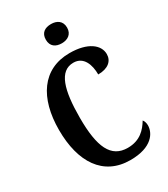

<svg xmlns="http://www.w3.org/2000/svg" viewBox="-225 -1031 1002 1144"><g transform="rotate(-30 276.0 -459.5)"><path d="M319 -797C358 -797 392 -817 392 -863C392 -910 358 -929 319 -929C277 -929 246 -910 246 -863C246 -817 277 -797 319 -797ZM325 10C475 10 518 -66 518 -118C518 -133 513 -150 505 -158C476 -110 433 -61 348 -61C232 -61 189 -159 189 -358C189 -550 222 -663 319 -663C390 -663 413 -594 413 -528C482 -528 518 -561 518 -608C518 -671 453 -724 328 -724C141 -724 45 -577 45 -358C45 -137 139 10 325 10Z"/></g></svg>

Font: Noto Serif Devanagari ExtraCondensed
Style: Bold
Weight: 700
Width: 2
Designer: Universal Thirst, Indian Type Foundry and the Monotype Design Team
Foundry: Monotype Imaging Inc.
Version: Version 2.004